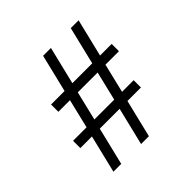

<svg xmlns="http://www.w3.org/2000/svg" viewBox="-177 -848 1006 1006"><g transform="rotate(-45 326.0 -345.0)"><path d="M75 -210V-264H175L214 -426H128V-480H228L279 -690H337L286 -480H433L484 -690H542L491 -480H577V-426H477L438 -264H524V-210H424L373 0H315L366 -210H219L168 0H110L161 -210ZM233 -264H380L419 -426H272Z"/></g></svg>

Font: Radio Canada Condensed Light
Style: Regular
Weight: 300
Width: 3
Designer: Charles Daoud, Etienne Aubert Bonn, Alexandre Saumier Demers, Jacques Le Bailly
Foundry: Radio-Canada
Version: Version 2.104; ttfautohint (v1.8.4.7-5d5b);gftools[0.9.28.de